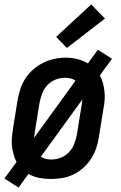

<svg xmlns="http://www.w3.org/2000/svg" viewBox="-26 -802 546 869"><path d="M58 47 -6 6 49 -69Q40 -86 35 -104.5Q30 -123 28 -142.5Q26 -162 28 -182Q30 -202 33 -221L54 -351Q59 -377 67 -401.5Q75 -426 90 -448.5Q105 -471 126 -489Q147 -507 171 -518.5Q195 -530 220.5 -535.5Q246 -541 272 -541Q299 -541 324.5 -534.5Q350 -528 372 -515L417 -577L481 -536L426 -461Q435 -444 440 -425.5Q445 -407 447 -387.5Q449 -368 447.5 -348Q446 -328 442 -309L421 -179Q417 -153 408.5 -128.5Q400 -104 385 -81.5Q370 -59 349.5 -41Q329 -23 304.5 -11.5Q280 0 254.5 4Q229 8 204 8Q177 8 151 3Q125 -2 103 -15ZM128 -178 316 -437Q306 -444 293.5 -447Q281 -450 267 -450Q246 -450 225 -441.5Q204 -433 188.5 -416.5Q173 -400 165 -379Q157 -358 153 -337L132 -207Q131 -200 130 -193Q129 -186 128 -178ZM206 -80Q227 -80 248.5 -88Q270 -96 286 -113Q302 -130 310 -151Q318 -172 322 -193L343 -323Q344 -330 345 -337Q346 -344 347 -352L159 -93Q169 -86 181 -83Q193 -80 206 -80ZM277 -585 228 -635 387 -782 449 -718Z"/></svg>

Font: Iosevka Curly Semibold Oblique
Style: Regular
Weight: 600
Italic angle: -9°
Monospace: yes
Designer: Belleve Invis
Foundry: Belleve Invis
Version: Version 11.1.0; ttfautohint (v1.8.3)